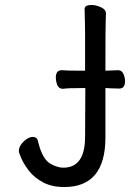

<svg xmlns="http://www.w3.org/2000/svg" viewBox="-20 -731 540 774"><path d="M307 -376Q252 -376 234 -373H233Q217 -373 210 -390Q205 -405 205 -418Q205 -448 229 -448Q229 -448 230 -448Q250 -446 307 -446H323V-589Q323 -623 321 -695Q321 -711 349 -711Q366 -711 386.5 -702Q407 -693 407 -677Q407 -665 406 -640Q405 -623 405 -446Q434 -447 457 -448Q471 -448 478 -432Q484 -418 484 -404Q484 -374 461 -374Q441 -374 425 -375H424Q418 -376 405 -376V-177Q405 23 239 23Q189 23 153.5 4Q118 -15 97.5 -41.5Q77 -68 66.5 -91.5Q56 -115 56 -122Q56 -136 65 -148.5Q74 -161 87 -170Q100 -179 112 -179Q130 -179 133 -162Q151 -86 187 -69Q187 -69 187 -69Q213 -55 235 -55Q323 -55 323 -180L324 -376Z"/></svg>

Font: Moon Stars Kai HW
Style: Bold
Weight: 700
Designer: GuiWonder
Version: Version 1.101